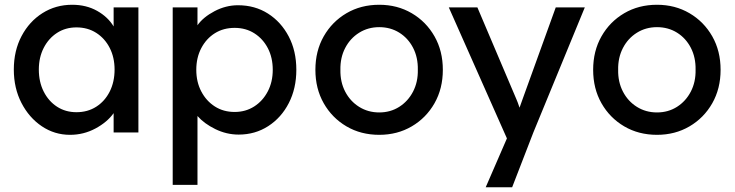

<svg xmlns="http://www.w3.org/2000/svg" viewBox="-20 -556 3085 806"><path d="M274 10Q209 10 155.5 -26Q102 -62 70 -124Q38 -186 38 -264Q38 -343 70.5 -404.5Q103 -466 158.5 -501Q214 -536 283 -536Q342 -536 387.5 -510.5Q433 -485 457 -445V-525H561V0H457V-81Q430 -43 380.5 -16.5Q331 10 274 10ZM301 -85Q348 -85 384 -108Q420 -131 440.5 -171.5Q461 -212 461 -264Q461 -315 440.5 -355Q420 -395 384 -418Q348 -441 301 -441Q255 -441 219.5 -418Q184 -395 163.5 -355Q143 -315 143 -264Q143 -212 163.5 -171.5Q184 -131 219.5 -108Q255 -85 301 -85Z M705 220V-525H809V-450Q833 -484 880.5 -509Q928 -534 979 -534Q1050 -534 1105 -499Q1160 -464 1192 -403Q1224 -342 1224 -263Q1224 -185 1192.5 -123.5Q1161 -62 1106 -26.5Q1051 9 982 9Q931 9 884 -14Q837 -37 809 -69V220ZM965 -86Q1011 -86 1047 -109Q1083 -132 1104 -172Q1125 -212 1125 -263Q1125 -314 1104.5 -353.5Q1084 -393 1048 -416Q1012 -439 965 -439Q918 -439 882 -416.5Q846 -394 825 -354Q804 -314 804 -263Q804 -212 825 -172Q846 -132 882 -109Q918 -86 965 -86Z M1572 10Q1495 10 1434.5 -25.5Q1374 -61 1339 -122.5Q1304 -184 1304 -263Q1304 -342 1339 -403.5Q1374 -465 1434.5 -500.5Q1495 -536 1572 -536Q1648 -536 1708.5 -500.5Q1769 -465 1804 -403.5Q1839 -342 1839 -263Q1839 -184 1804 -122.5Q1769 -61 1708.5 -25.5Q1648 10 1572 10ZM1572 -84Q1619 -84 1656 -107.5Q1693 -131 1714 -171.5Q1735 -212 1734 -263Q1735 -315 1714 -355.5Q1693 -396 1656 -419Q1619 -442 1572 -442Q1525 -442 1487.5 -418.5Q1450 -395 1429 -354.5Q1408 -314 1409 -263Q1408 -212 1429 -171.5Q1450 -131 1487.5 -107.5Q1525 -84 1572 -84Z M2019 230 2108 25 1864 -525H1984L2148 -139Q2153 -128 2161 -104L2176 -146L2313 -525H2435L2219 0L2130 230Z M2738 10Q2661 10 2600.5 -25.5Q2540 -61 2505 -122.5Q2470 -184 2470 -263Q2470 -342 2505 -403.5Q2540 -465 2600.5 -500.5Q2661 -536 2738 -536Q2814 -536 2874.5 -500.5Q2935 -465 2970 -403.5Q3005 -342 3005 -263Q3005 -184 2970 -122.5Q2935 -61 2874.5 -25.5Q2814 10 2738 10ZM2738 -84Q2785 -84 2822 -107.5Q2859 -131 2880 -171.5Q2901 -212 2900 -263Q2901 -315 2880 -355.5Q2859 -396 2822 -419Q2785 -442 2738 -442Q2691 -442 2653.5 -418.5Q2616 -395 2595 -354.5Q2574 -314 2575 -263Q2574 -212 2595 -171.5Q2616 -131 2653.5 -107.5Q2691 -84 2738 -84Z"/></svg>

Font: Lexend
Style: Regular
Weight: 400
Designer: Bonnie Shaver-Troup, Thomas Jockin
Foundry: Lexend
Version: Version 1.007; ttfautohint (v1.8.3)